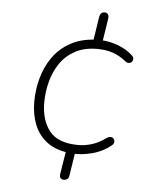

<svg xmlns="http://www.w3.org/2000/svg" viewBox="-52 -656 705 824"><g transform="rotate(5 300.0 -244.5)"><path d="M253 121Q245 121 239.5 115.5Q234 110 236 97L253 -8L258 3Q203 -5 167.5 -33Q132 -61 115 -104.5Q98 -148 98 -202Q98 -253 111.5 -303Q125 -353 153.5 -394Q182 -435 228 -461Q274 -487 338 -490L325 -468L344 -590Q346 -600 351.5 -605Q357 -610 366 -610Q374 -610 379.5 -604Q385 -598 383 -584L365 -468L360 -490Q401 -488 437.5 -473.5Q474 -459 498 -436Q504 -431 505 -424.5Q506 -418 503.5 -413Q501 -408 496 -405Q491 -402 484 -403Q477 -404 469 -411Q444 -431 414.5 -441Q385 -451 348 -451Q292 -451 252.5 -429.5Q213 -408 188.5 -372Q164 -336 152.5 -291.5Q141 -247 141 -202Q141 -126 178 -79.5Q215 -33 303 -33Q331 -33 361.5 -42.5Q392 -52 420 -73Q428 -79 435 -79.5Q442 -80 447 -77Q452 -74 454 -68.5Q456 -63 455 -57Q454 -51 448 -46Q411 -15 363.5 -3Q316 9 281 5L293 -8L276 101Q275 111 268.5 116Q262 121 253 121Z"/></g></svg>

Font: Nunito ExtraLight
Style: Italic
Weight: 200
Italic angle: -9°
Designer: Vernon Adams
Foundry: Vernon Adams
Version: Version 3.602